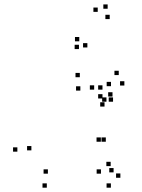

<svg xmlns="http://www.w3.org/2000/svg" viewBox="-20 -848 660 890"><path d="M447.5 -191V-211H427.5V-191ZM470.5 -191V-211H450.5V-191ZM504 -376.5V-396.5H484V-376.5ZM473.5 -376.5V-396.5H453.5V-376.5ZM202 -43V-63H182V-43ZM125.5 -151V-171H105.5V-151ZM352.5 -428V-448H332.5V-428ZM455 -391.5V-411.5H435V-391.5ZM455 -432.5V-452.5H435V-432.5ZM416.5 -432.5V-452.5H396.5V-432.5ZM464.5 -354V-374H444.5V-354ZM501.5 -400.5V-420.5H481.5V-400.5ZM350 -490V-510H330V-490ZM60.5 -145V-165H40.5V-145ZM197 22V2H177V22ZM538 -24V-44H518V-24ZM493 -78V-98H473V-78ZM506.5 -49V-69H486.5V-49ZM556.5 -451.5V-471.5H536.5V-451.5ZM530.5 -500V-520H510.5V-500ZM494.5 -448.5V-468.5H474.5V-448.5ZM448 -43V-63H428V-43ZM494 22V2H474V22ZM347.5 -656.5V-676.5H327.5V-656.5ZM433 -793V-813H413V-793ZM479 -807.5V-827.5H459V-807.5ZM488.5 -759.5V-779.5H468.5V-759.5ZM385 -628V-648H365V-628ZM346 -620.5V-640.5H326V-620.5Z"/></svg>

Font: Monaspace Radon Dots Var
Style: Regular
Weight: 400
Designer: Riley Cran and the Lettermatic Team
Version: Version 1.100 (Monaspace Radon Dots)